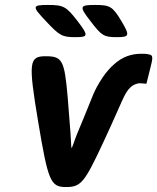

<svg xmlns="http://www.w3.org/2000/svg" viewBox="-20 -755 635 775"><path d="M571 -417 585 -473C598 -524 600 -533 578 -536C570 -538 560 -538 550 -538C508 -538 472 -524 441 -496C425 -482 410 -465 396 -445C356 -385 355 -367 322 -289C289 -210 285 -200 277 -176C268 -152 268 -152 267 -176C266 -200 265 -217 253 -365C240 -513 231 -528 164 -528C97 -528 94 -504 134 -264C174 -24 184 0 246 0C307 0 321 -17 399 -185C477 -352 480 -377 507 -403C517 -412 531 -419 546 -419C552 -419 566 -417 571 -417ZM293 -670C247 -729 237 -735 173 -735C109 -735 109 -729 165 -670C220 -611 231 -605 284 -605C337 -605 338 -611 293 -670ZM470 -670C434 -729 425 -735 363 -735C301 -735 299 -729 345 -670C390 -611 399 -605 451 -605C503 -605 505 -611 470 -670Z"/></svg>

Font: Asimov Print
Style: AIt
Weight: 500
Designer: Google
Version: Version 2.000980: 2014